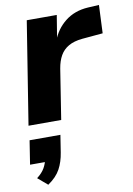

<svg xmlns="http://www.w3.org/2000/svg" viewBox="-89 -565 634 914"><g transform="rotate(-10 227.5 -107.5)"><path d="M25 0 104 -496H249L229 -373H225Q245 -429 290.5 -465Q336 -501 401 -505L455 -508L449 -372L348 -363Q308 -359 282 -344Q256 -329 241.5 -303.5Q227 -278 221 -242L183 0ZM69 293 22 253Q48 233 60 211.5Q72 190 76 166L103 184H0L18 69H167L154 152Q147 197 128.5 231Q110 265 69 293Z"/></g></svg>

Font: Nunito Sans 10pt ExtraBold
Style: Italic
Weight: 800
Italic angle: -9°
Designer: Vernon Adams
Foundry: Vernon Adams
Version: Version 3.101;gftools[0.9.27]